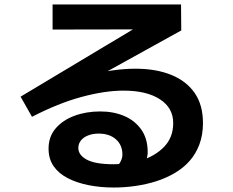

<svg xmlns="http://www.w3.org/2000/svg" viewBox="-20 -777 1040 858"><path d="M489 61Q429 61 376 50.5Q323 40 282.5 19Q242 -2 219.5 -34.5Q197 -67 197 -113Q197 -166 228.5 -203Q260 -240 312.5 -259.5Q365 -279 428 -279Q487 -279 534.5 -259Q582 -239 611 -198.5Q640 -158 640 -97Q640 -79 632.5 -59Q625 -39 610 -17L501 -30Q515 -46 521 -59.5Q527 -73 527 -86Q527 -129 498 -154.5Q469 -180 421 -180Q394 -180 373 -171.5Q352 -163 341 -148.5Q330 -134 330 -116Q330 -84 368 -63.5Q406 -43 489 -43Q520 -43 551 -47.5Q582 -52 612 -61Q642 -70 667.5 -85Q693 -100 713 -120.5Q733 -141 743.5 -167.5Q754 -194 754 -227Q754 -295 694.5 -333.5Q635 -372 532 -372Q449 -372 345 -344Q241 -316 123 -255L72 -345L730 -739L756 -646L215 -645V-757H789L790 -641L154 -289L119 -347Q250 -408 368.5 -439Q487 -470 585 -470Q677 -470 745 -442.5Q813 -415 850 -361.5Q887 -308 887 -227Q887 -174 871 -131.5Q855 -89 827 -57.5Q799 -26 760.5 -3.5Q722 19 678 33Q634 47 585.5 54Q537 61 489 61Z"/></svg>

Font: Murecho Thin SemiBold
Style: Regular
Weight: 600
Version: Version 1.010